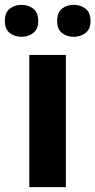

<svg xmlns="http://www.w3.org/2000/svg" viewBox="-47 -773 394 793"><path d="M225 0H74V-546H225ZM-27 -686Q-27 -721 -7 -737Q13 -753 42 -753Q70 -753 90.5 -737Q111 -721 111 -686Q111 -653 90.5 -637Q70 -621 42 -621Q13 -621 -7 -637Q-27 -653 -27 -686ZM189 -686Q189 -721 208.5 -737Q228 -753 258 -753Q286 -753 306.5 -737Q327 -721 327 -686Q327 -653 306.5 -637Q286 -621 258 -621Q228 -621 208.5 -637Q189 -653 189 -686Z"/></svg>

Font: Noto Sans Lao
Style: Bold
Weight: 700
Designer: Monotype Design Team
Foundry: Monotype Imaging Inc.
Version: Version 2.003